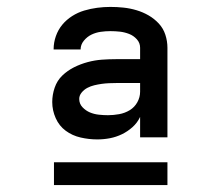

<svg xmlns="http://www.w3.org/2000/svg" viewBox="-20 -720 640 555"><path d="M261 -317Q237 -317 213 -322.5Q189 -328 170 -342Q151 -356 141 -378.5Q131 -401 131 -425Q131 -446 138 -466.5Q145 -487 160 -501.5Q175 -516 194 -525.5Q213 -535 233.5 -540.5Q254 -546 274.5 -547.5Q295 -549 316 -549H385V-582Q385 -596 375.5 -606.5Q366 -617 353 -622Q340 -627 326.5 -628.5Q313 -630 299 -630Q285 -630 271 -628Q257 -626 244.5 -620Q232 -614 222.5 -602.5Q213 -591 213 -577Q213 -577 213 -577Q213 -577 213 -577H135Q135 -577 135 -577.5Q135 -578 135 -578Q135 -597 141.5 -615.5Q148 -634 160 -648.5Q172 -663 188.5 -673.5Q205 -684 223.5 -689.5Q242 -695 261 -697.5Q280 -700 299 -700Q318 -700 337 -698Q356 -696 374.5 -690.5Q393 -685 409.5 -675.5Q426 -666 439 -652Q452 -638 458 -619.5Q464 -601 464 -582V-323H385V-382Q377 -365 363 -352.5Q349 -340 332.5 -332Q316 -324 298 -320.5Q280 -317 261 -317ZM292 -387Q308 -387 324.5 -390Q341 -393 355 -401.5Q369 -410 377 -424.5Q385 -439 385 -455V-480H316Q306 -480 295 -479.5Q284 -479 273.5 -477.5Q263 -476 252.5 -473.5Q242 -471 232.5 -466Q223 -461 216 -452.5Q209 -444 209 -434Q209 -420 218.5 -410Q228 -400 240 -395Q252 -390 265.5 -388.5Q279 -387 292 -387ZM136 -185V-251H464V-185Z"/></svg>

Font: Iosevka Curly Extended
Style: Regular
Weight: 400
Width: 7
Monospace: yes
Designer: Belleve Invis
Foundry: Belleve Invis
Version: Version 11.1.0; ttfautohint (v1.8.3)